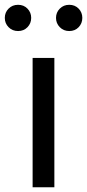

<svg xmlns="http://www.w3.org/2000/svg" viewBox="-45 -787 366 807"><path d="M92.1 0V-543.4H183.5V0ZM31 -656.5Q7 -656.5 -8.9 -672.7Q-24.8 -688.8 -24.8 -711.8Q-24.8 -734.8 -8.9 -750.8Q7 -766.8 31 -766.8Q54.9 -766.8 70.5 -750.7Q86.1 -734.7 86.1 -711.8Q86.1 -688.9 70.5 -672.7Q54.9 -656.5 31 -656.5ZM245.9 -656.5Q222.3 -656.5 206.4 -672.7Q190.4 -688.8 190.4 -711.8Q190.4 -734.8 206.4 -750.8Q222.3 -766.8 245.9 -766.8Q270.1 -766.8 285.6 -750.7Q301 -734.7 301 -711.8Q301 -688.9 285.6 -672.7Q270.1 -656.5 245.9 -656.5Z"/></svg>

Font: Shanggu Sans SC VF
Style: Regular
Weight: 250
Designer: GuiWonder
Version: Version 1.021